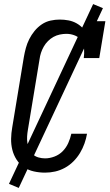

<svg xmlns="http://www.w3.org/2000/svg" viewBox="-20 -839 540 942"><path d="M201 8Q173 8 146 2Q119 -4 97.5 -18.5Q76 -33 61.5 -55.5Q47 -78 40.5 -104Q34 -130 34.5 -158Q35 -186 40 -214L97 -559Q101 -582 107 -604Q113 -626 123.5 -647Q134 -668 149.5 -687Q165 -706 185 -719.5Q205 -733 228 -738Q251 -743 273 -743Q295 -743 316 -739Q337 -735 355 -725Q373 -715 387 -700Q401 -685 409 -667L421 -735H497L467 -554H391Q394 -576 392.5 -598.5Q391 -621 380 -638.5Q369 -656 348.5 -664.5Q328 -673 306 -673Q290 -673 273.5 -669.5Q257 -666 242.5 -658Q228 -650 215.5 -637.5Q203 -625 194.5 -610Q186 -595 181 -579.5Q176 -564 174 -548L117 -203Q114 -186 113 -169.5Q112 -153 114.5 -137Q117 -121 123.5 -106.5Q130 -92 141.5 -81.5Q153 -71 169 -66.5Q185 -62 201 -62Q224 -62 247.5 -71Q271 -80 288 -97.5Q305 -115 315 -137.5Q325 -160 330 -183H407Q403 -159 394.5 -135Q386 -111 372.5 -88.5Q359 -66 340 -47Q321 -28 298 -15.5Q275 -3 250.5 2.5Q226 8 201 8ZM72 83 24 63 437 -819 485 -799Z"/></svg>

Font: Iosevka Curly Slab Oblique
Style: Regular
Weight: 400
Italic angle: -9°
Monospace: yes
Designer: Belleve Invis
Foundry: Belleve Invis
Version: Version 11.1.0; ttfautohint (v1.8.3)